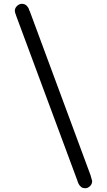

<svg xmlns="http://www.w3.org/2000/svg" viewBox="-20 -770 565 1012"><path d="M58.1 -711.9Q58.1 -728 70.1 -739Q82 -750 96.2 -750Q100.1 -750 103.5 -749Q106.9 -748 109.9 -747.1Q112.8 -746.1 115.5 -744.1Q118.2 -742.2 120.1 -740.5Q122.1 -738.8 124 -735.8Q126 -732.9 127.4 -731.4Q128.9 -730 130.4 -726.6Q131.8 -723.1 132.3 -721.7Q132.8 -720.2 133.8 -715.8L136.2 -712.9L457 152.8Q465.8 182.6 465.8 184.1Q465.8 200.2 454.3 211.2Q442.9 222.2 429.2 222.2Q423.3 222.2 417.7 220.7Q412.1 219.2 408 215.6Q403.8 211.9 401.4 209.5Q398.9 207 396 201.9Q393.1 196.8 392.1 194.3Q391.1 191.9 389.2 186.5Q387.2 181.2 387.2 180.2L65.9 -685.1Q58.1 -706.1 58.1 -711.9Z"/></svg>

Font: CMU Bright
Style: SemiBold
Weight: 600
Version: Version 0.7.0